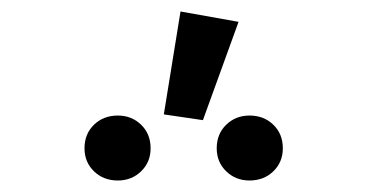

<svg xmlns="http://www.w3.org/2000/svg" viewBox="-20 -926 640 334"><path d="M185 -612Q160 -612 143.5 -628Q127 -644 127 -668Q127 -693 143.5 -709Q160 -725 185 -725Q209 -725 225.5 -709Q242 -693 242 -668Q242 -644 225.5 -628Q209 -612 185 -612ZM414 -612Q390 -612 373.5 -628Q357 -644 357 -668Q357 -693 373.5 -709Q390 -725 414 -725Q439 -725 455.5 -709Q472 -693 472 -668Q472 -644 455.5 -628Q439 -612 414 -612ZM265 -727 294 -906 395 -888 333 -717Z"/></svg>

Font: Wlorlttqgufhjawjgtejqphaquk
Style: Regular
Weight: 400
Monospace: yes
Designer: Carrois Corporate & Edenspiekermann
Foundry: Carrois Corporate GbR & Edenspiekermann AG
Version: Version 2.001